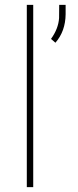

<svg xmlns="http://www.w3.org/2000/svg" viewBox="-20 -770 319 790"><path d="M116.7 -750C116.7 -750 90.3 -750 90.3 -750C90.3 -750 90.3 0 90.3 0C90.3 0 116.7 0 116.7 0C116.7 0 116.7 -750 116.7 -750ZM208 -594.2C235.8 -626 249.5 -665 250 -711.4C250 -711.4 250 -750 250 -750C250 -750 223.6 -750 223.6 -750C223.6 -750 223.1 -695.8 223.1 -695.8C223.1 -695.8 223.1 -695.8 223.1 -695.8C221.2 -666.5 210 -637.7 189.9 -609.9C189.9 -609.9 208 -594.2 208 -594.2C208 -594.2 208 -594.2 208 -594.2Z"/></svg>

Font: WOX
Style: Regular
Weight: 500
Designer: Google
Foundry: ""
Version: ""